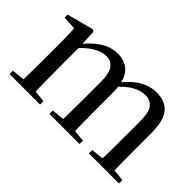

<svg xmlns="http://www.w3.org/2000/svg" viewBox="-74 -835 1132 1132"><g transform="rotate(45 492.0 -268.5)"><path d="M40 0V-28L148 -39H189L294 -28V0ZM119 0Q120 -25 120.5 -66Q121 -107 121.5 -152Q122 -197 122 -230V-296Q122 -347 121.5 -385Q121 -423 119 -460L34 -465V-490L200 -534L213 -526L219 -413V-410V-230Q219 -197 219.5 -152Q220 -107 220.5 -66Q221 -25 222 0ZM372 0V-28L477 -39H520L623 -28V0ZM450 0Q451 -25 451.5 -65.5Q452 -106 452.5 -151Q453 -196 453 -230V-348Q453 -420 430.5 -449.5Q408 -479 369 -479Q332 -479 289 -454Q246 -429 198 -373L190 -412H203Q250 -473 300.5 -505Q351 -537 407 -537Q474 -537 511 -492.5Q548 -448 548 -348V-230Q548 -196 548.5 -151Q549 -106 549.5 -65.5Q550 -25 551 0ZM701 0V-28L805 -39H848L952 -28V0ZM778 0Q779 -25 779.5 -65.5Q780 -106 780.5 -151Q781 -196 781 -230V-348Q781 -422 758.5 -450.5Q736 -479 694 -479Q657 -479 615.5 -456.5Q574 -434 526 -378L516 -419H530Q577 -480 627 -508.5Q677 -537 731 -537Q803 -537 840 -492.5Q877 -448 877 -347V-230Q877 -196 877.5 -151Q878 -106 878.5 -65.5Q879 -25 880 0Z"/></g></svg>

Font: Noto Serif KR ExtraLight Medium
Style: Regular
Weight: 500
Version: Version 2.002-H1;hotconv 1.1.0;makeotfexe 2.6.0